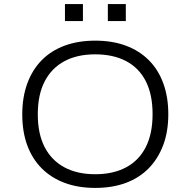

<svg xmlns="http://www.w3.org/2000/svg" viewBox="-20 -912 933 940"><path d="M446 8Q363 8 297 -16.5Q231 -41 184.5 -87.5Q138 -134 113.5 -200.5Q89 -267 89 -352Q89 -436 113.5 -503Q138 -570 184 -617Q230 -664 296.5 -688.5Q363 -713 446 -713Q530 -713 596 -688.5Q662 -664 708.5 -617.5Q755 -571 779.5 -504Q804 -437 804 -353Q804 -268 779 -201.5Q754 -135 708 -88Q662 -41 596 -16.5Q530 8 446 8ZM446 -59Q534 -59 597 -92.5Q660 -126 693.5 -191.5Q727 -257 727 -353Q727 -449 694 -514Q661 -579 598 -612.5Q535 -646 446 -646Q358 -646 295.5 -612.5Q233 -579 199 -514Q165 -449 165 -352Q165 -257 198.5 -192Q232 -127 295 -93Q358 -59 446 -59ZM508 -809V-892H596V-809ZM298 -809V-892H386V-809Z"/></svg>

Font: Nunito Sans 7pt SemiExpanded Light
Style: Regular
Weight: 300
Width: 6
Designer: Vernon Adams
Foundry: Vernon Adams
Version: Version 3.101;gftools[0.9.27]